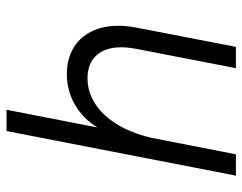

<svg xmlns="http://www.w3.org/2000/svg" viewBox="-97 -643 740 586"><g transform="rotate(-90 273.0 -350.0)"><path d="M417 -305 358 0H423L482 -305C506 -429 448 -516 340 -516C272 -516 213 -481 177 -423L231 -700H166L30 0H95L145 -256C172 -377 242 -453 327 -453C401 -453 435 -396 417 -305Z"/></g></svg>

Font: Uncut Sans Book Italic
Style: Regular
Weight: 350
Italic angle: -11°
Designer: Kasper Nordkvist
Foundry: UNCUT.wtf
Version: Version 1.304;Glyphs 3.2 (3246)